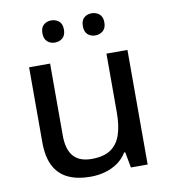

<svg xmlns="http://www.w3.org/2000/svg" viewBox="-83 -806 791 888"><g transform="rotate(-10 312.5 -362.0)"><path d="M540.5 -538.1V0H461.9L448.2 -73.7H442.9Q426.3 -45.9 399.9 -27.3Q373.5 -8.8 340.8 0.5Q308.1 9.8 271.5 9.8Q209.5 9.8 166.3 -10.7Q123 -31.2 100.8 -74.5Q78.6 -117.7 78.6 -186V-538.1H177.2V-199.7Q177.2 -134.8 205.3 -102.5Q233.4 -70.3 291 -70.3Q347.2 -70.3 380.1 -92.5Q413.1 -114.7 427.5 -157.5Q441.9 -200.2 441.9 -262.2V-538.1ZM166.5 -682.1Q166.5 -709 181.2 -721.4Q195.8 -733.9 216.8 -733.9Q237.8 -733.9 252.7 -721.4Q267.6 -709 267.6 -682.1Q267.6 -655.8 252.7 -642.8Q237.8 -629.9 216.8 -629.9Q195.8 -629.9 181.2 -642.8Q166.5 -655.8 166.5 -682.1ZM356.4 -682.1Q356.4 -709 370.8 -721.4Q385.3 -733.9 406.2 -733.9Q427.2 -733.9 442.4 -721.4Q457.5 -709 457.5 -682.1Q457.5 -655.8 442.4 -642.8Q427.2 -629.9 406.2 -629.9Q385.3 -629.9 370.8 -642.8Q356.4 -655.8 356.4 -682.1Z"/></g></svg>

Font: Open Sans Medium
Style: Regular
Weight: 500
Designer: Monotype Design Team
Foundry: Monotype Imaging Inc.
Version: Version 3.000